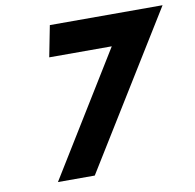

<svg xmlns="http://www.w3.org/2000/svg" viewBox="-77 -758 850 837"><g transform="rotate(-10 348.0 -340.0)"><path d="M485 -604 514 -542H170L197 -680H696L276 0H113Z"/></g></svg>

Font: Teachers[wght] Italic
Style: Regular
Weight: 400
Designer: Alfredo Marco Pradil & Chank Diesel
Version: Version 1.000;Glyphs 3.1.2 (3151)